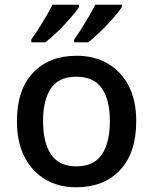

<svg xmlns="http://www.w3.org/2000/svg" viewBox="-20 -786 650 816"><path d="M559 -271Q559 -136 490 -63Q421 10 303 10Q230 10 173.5 -23Q117 -56 84.5 -118.5Q52 -181 52 -271Q52 -404 120 -476.5Q188 -549 306 -549Q380 -549 437 -516.5Q494 -484 526.5 -422Q559 -360 559 -271ZM163 -271Q163 -180 197 -129.5Q231 -79 305 -79Q379 -79 413 -129.5Q447 -180 447 -271Q447 -361 413 -410.5Q379 -460 304 -460Q230 -460 196.5 -410.5Q163 -361 163 -271ZM498 -756Q487 -739 462 -710Q437 -681 407.5 -652.5Q378 -624 355 -606H295V-618Q309 -637 325.5 -663Q342 -689 358 -716.5Q374 -744 385 -766H498ZM316 -756Q305 -739 280 -710Q255 -681 225.5 -652.5Q196 -624 173 -606H113V-618Q134 -647 160 -689.5Q186 -732 203 -766H316Z"/></svg>

Font: Noto Kufi Arabic Medium
Style: Regular
Weight: 500
Designer: Monotype Design Team, David Williams, Khaled Hosny
Foundry: Google LLC
Version: Version 2.109; ttfautohint (v1.8.4.7-5d5b)